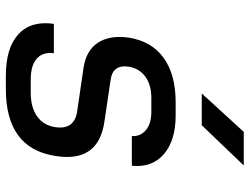

<svg xmlns="http://www.w3.org/2000/svg" viewBox="-116 -708 833 640"><g transform="rotate(90 300.0 -388.5)"><path d="M233 8Q140 8 94.5 -34Q49 -76 60 -152H158Q153 -116 175.5 -95.5Q198 -75 246 -75H290Q338 -75 368 -96Q398 -117 404 -155Q415 -221 350 -230L206 -251Q148 -260 122.5 -299.5Q97 -339 106 -402Q118 -478 173.5 -518Q229 -558 321 -558H366Q449 -558 494.5 -518.5Q540 -479 533 -412H434Q436 -440 414.5 -458.5Q393 -477 353 -477H308Q263 -477 236 -457Q209 -437 203 -403Q194 -348 248 -341L383 -321Q525 -302 500 -155Q474 8 277 8ZM292 -645 420 -785H532L398 -645Z"/></g></svg>

Font: JetBrains Mono NL Medium
Style: Italic
Weight: 500
Italic angle: -9°
Monospace: yes
Designer: Philipp Nurullin, Konstantin Bulenkov
Foundry: JetBrains
Version: Version 2.305; ttfautohint (v1.8.4.7-5d5b)